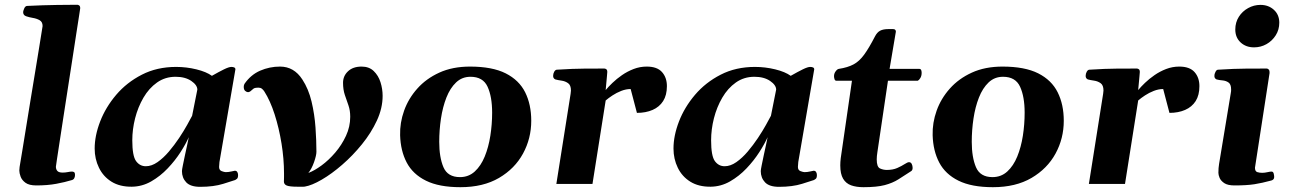

<svg xmlns="http://www.w3.org/2000/svg" viewBox="-20 -776 5449 810"><path d="M65.4 -87.9Q68.4 -106 75 -145.8Q81.5 -185.5 90.1 -238.8Q98.6 -292 108.2 -350.3Q117.7 -408.7 127 -464.4Q136.2 -520 143.6 -565.7Q150.9 -611.3 155.3 -638.4Q159.7 -665.5 159.7 -666Q159.7 -683.6 147.2 -690.7Q134.8 -697.8 118.7 -700.4Q102.5 -703.1 90.1 -707.5Q77.6 -711.9 77.6 -725.1Q77.6 -729.5 82 -740Q86.4 -750.5 94.2 -751Q163.1 -754.4 220 -755.1Q276.9 -755.9 306.2 -755.9Q310.1 -755.9 314.2 -752.9Q318.4 -750 318.4 -741.2Q318.4 -740.2 314 -711.9Q309.6 -683.6 302.2 -636.2Q294.9 -588.9 285.9 -530Q276.9 -471.2 267.1 -408.7Q257.3 -346.2 248.3 -287.1Q239.3 -228 231.9 -180.2Q224.6 -132.3 220.2 -103.5Q215.8 -74.7 215.8 -72.8Q215.8 -62 221.9 -54.9Q228 -47.9 244.6 -47.9Q254.9 -47.9 265.6 -50Q276.4 -52.2 283.7 -52.2Q288.1 -52.2 292.2 -50Q296.4 -47.9 296.4 -37.1Q296.4 -31.2 293.7 -25.1Q291 -19 284.2 -16.6Q253.9 -7.3 217 -0.5Q180.2 6.3 133.3 6.3Q103 6.3 87.6 -4.9Q72.3 -16.1 66.9 -31Q61.5 -45.9 61.5 -56.6Q61.5 -64.5 62.7 -71.5Q64 -78.6 65.4 -87.9Z M536.1 11.7Q485.4 12.2 450.4 -9.5Q415.5 -31.2 397.5 -68.4Q379.4 -105.5 379.4 -149.4Q379.4 -203.6 402.6 -263.7Q425.8 -323.7 470.2 -376Q514.6 -428.2 578.4 -460.9Q642.1 -493.7 723.1 -493.7Q766.6 -493.7 808.6 -483.4Q850.6 -473.1 874 -456.1Q903.8 -473.1 924.8 -483.4Q945.8 -493.7 956.1 -493.7Q962.9 -493.7 968 -491.5Q973.1 -489.3 973.1 -483.4L905.8 -92.3Q904.3 -80.1 904.3 -71.8Q904.3 -58.1 915.3 -54Q926.3 -49.8 932.6 -49.8Q943.8 -49.8 956.3 -52.7Q968.8 -55.7 970.7 -55.7Q978 -55.7 981.2 -50Q984.4 -44.4 984.4 -37.6Q984.4 -25.4 979.5 -21.5Q974.6 -17.6 972.2 -16.6Q962.4 -13.2 921.9 -0.5Q881.3 12.2 824.7 12.2Q783.7 12.2 765.6 -6.8Q747.6 -25.9 747.6 -54.2Q747.6 -59.6 751.5 -78.9Q755.4 -98.1 760.5 -122.3Q765.6 -146.5 770.3 -167.5Q774.9 -188.5 776.4 -197.3Q764.2 -169.4 741.5 -134Q718.8 -98.6 687.5 -65.7Q656.2 -32.7 617.9 -10.7Q579.6 11.2 536.1 11.7ZM595.2 -74.7Q619.6 -74.7 644.5 -92Q669.4 -109.4 692.6 -136.7Q715.8 -164.1 735.6 -193.8Q755.4 -223.6 769.5 -249Q783.7 -274.4 790.5 -287.6L812.5 -397.9Q812.5 -417 786.9 -434.6Q761.2 -452.1 720.7 -452.1Q676.8 -452.1 642.6 -428Q608.4 -403.8 585.2 -364Q562 -324.2 550 -277.1Q538.1 -230 538.1 -184.1Q538.1 -118.2 554 -96.4Q569.8 -74.7 595.2 -74.7Z M1235.4 11.7Q1202.1 11.7 1189.9 6.8Q1177.7 2 1177.7 -10.7Q1177.7 -13.7 1178 -18.3Q1178.2 -22.9 1178.2 -29.5Q1178.2 -36.1 1178.2 -44.4Q1178.2 -105.5 1167.7 -170.4Q1157.2 -235.4 1138.7 -293.2Q1120.1 -351.1 1095.2 -390.1Q1090.8 -397 1085 -401.6Q1079.1 -406.2 1070.8 -406.2Q1063 -406.2 1056.4 -405Q1049.8 -403.8 1040 -394Q1033.2 -387.2 1025.9 -387.2Q1021 -387.2 1014.6 -392.3Q1008.3 -397.5 1008.3 -409.7Q1008.3 -416 1011.2 -421.9Q1037.6 -460.4 1077.4 -477.8Q1117.2 -495.1 1161.6 -495.1Q1220.2 -495.1 1255.4 -440.9Q1281.7 -400.9 1294.4 -347.4Q1307.1 -293.9 1311 -238.3Q1314.9 -182.6 1314.9 -135.7Q1314.9 -120.6 1304.9 -92Q1294.9 -63.5 1280.8 -46.4Q1306.2 -55.7 1336.4 -77.9Q1366.7 -100.1 1394.3 -132.3Q1421.9 -164.6 1439.7 -203.1Q1457.5 -241.7 1457.5 -283.2Q1457.5 -310.1 1450 -331.5Q1442.4 -353 1434.8 -375.5Q1427.2 -397.9 1427.2 -426.8Q1427.2 -455.6 1448.2 -475.3Q1469.2 -495.1 1505.4 -495.1Q1537.1 -495.1 1556.6 -476.3Q1576.2 -457.5 1585.2 -429.2Q1594.2 -400.9 1594.2 -371.6Q1594.2 -319.8 1570.1 -267.6Q1545.9 -215.3 1507.1 -167.5Q1468.3 -119.6 1423.8 -81.1Q1379.4 -42.5 1337.4 -18.1Q1295.4 6.3 1266.1 11.2Q1264.2 11.7 1260.3 11.7Q1256.3 11.7 1235.4 11.7Z M1668 -205.6Q1666.5 -257.8 1684.8 -309.1Q1703.1 -360.4 1740.5 -402.3Q1777.8 -444.3 1833.5 -469.7Q1889.2 -495.1 1962.9 -495.1Q2056.6 -495.1 2113.3 -466.6Q2169.9 -438 2195.6 -386.5Q2221.2 -335 2221.2 -266.6Q2221.2 -191.9 2186.5 -128.2Q2151.9 -64.5 2085.2 -25.4Q2018.6 13.7 1922.4 13.7Q1832.5 13.7 1777.1 -13.7Q1721.7 -41 1695.8 -90.3Q1669.9 -139.6 1668 -205.6ZM1920.4 -28.8Q1957 -28.8 1982.9 -52.5Q2008.8 -76.2 2024.9 -115.5Q2041 -154.8 2048.6 -203.1Q2056.2 -251.5 2056.2 -300.8Q2056.2 -368.2 2036.9 -410.2Q2017.6 -452.1 1964.8 -452.1Q1929.2 -452.1 1904.1 -428.2Q1878.9 -404.3 1863.3 -364.5Q1847.7 -324.7 1840.3 -275.9Q1833 -227.1 1833 -177.7Q1833 -112.3 1850.8 -70.6Q1868.7 -28.8 1920.4 -28.8Z M2535.2 -396Q2546.4 -409.7 2564 -426.5Q2581.5 -443.4 2604 -459Q2626.5 -474.6 2653.1 -484.9Q2679.7 -495.1 2708.5 -495.1Q2752.4 -495.1 2772.9 -471.9Q2793.5 -448.7 2793.5 -412.6Q2793.5 -374.5 2777.6 -349.6Q2761.7 -324.7 2733.2 -312.3Q2704.6 -299.8 2667 -299.8L2640.6 -400.4Q2621.1 -400.4 2601.1 -392.6Q2581.1 -384.8 2564 -373.5Q2546.9 -362.3 2535.2 -352.1L2479.5 0H2327.1L2387.2 -379.9Q2388.7 -388.2 2388.7 -394Q2388.7 -416.5 2376.7 -425Q2364.7 -433.6 2349.1 -435.8Q2333.5 -438 2322.8 -440.9Q2313.5 -445.3 2313.5 -455.6Q2313.5 -465.3 2318.1 -473.4Q2322.8 -481.4 2328.6 -481.9Q2397 -486.3 2448.7 -486.6Q2500.5 -486.8 2529.8 -486.8Q2533.7 -486.8 2537.8 -483.9Q2542 -481 2542 -472.2Q2542 -472.2 2540.5 -453.9Q2539.1 -435.5 2535.2 -396Z M2978 11.7Q2927.2 12.2 2892.3 -9.5Q2857.4 -31.2 2839.4 -68.4Q2821.3 -105.5 2821.3 -149.4Q2821.3 -203.6 2844.5 -263.7Q2867.7 -323.7 2912.1 -376Q2956.5 -428.2 3020.3 -460.9Q3084 -493.7 3165 -493.7Q3208.5 -493.7 3250.5 -483.4Q3292.5 -473.1 3315.9 -456.1Q3345.7 -473.1 3366.7 -483.4Q3387.7 -493.7 3397.9 -493.7Q3404.8 -493.7 3409.9 -491.5Q3415 -489.3 3415 -483.4L3347.7 -92.3Q3346.2 -80.1 3346.2 -71.8Q3346.2 -58.1 3357.2 -54Q3368.2 -49.8 3374.5 -49.8Q3385.7 -49.8 3398.2 -52.7Q3410.6 -55.7 3412.6 -55.7Q3419.9 -55.7 3423.1 -50Q3426.3 -44.4 3426.3 -37.6Q3426.3 -25.4 3421.4 -21.5Q3416.5 -17.6 3414.1 -16.6Q3404.3 -13.2 3363.8 -0.5Q3323.2 12.2 3266.6 12.2Q3225.6 12.2 3207.5 -6.8Q3189.5 -25.9 3189.5 -54.2Q3189.5 -59.6 3193.4 -78.9Q3197.3 -98.1 3202.4 -122.3Q3207.5 -146.5 3212.2 -167.5Q3216.8 -188.5 3218.3 -197.3Q3206.1 -169.4 3183.3 -134Q3160.6 -98.6 3129.4 -65.7Q3098.1 -32.7 3059.8 -10.7Q3021.5 11.2 2978 11.7ZM3037.1 -74.7Q3061.5 -74.7 3086.4 -92Q3111.3 -109.4 3134.5 -136.7Q3157.7 -164.1 3177.5 -193.8Q3197.3 -223.6 3211.4 -249Q3225.6 -274.4 3232.4 -287.6L3254.4 -397.9Q3254.4 -417 3228.8 -434.6Q3203.1 -452.1 3162.6 -452.1Q3118.7 -452.1 3084.5 -428Q3050.3 -403.8 3027.1 -364Q3003.9 -324.2 2991.9 -277.1Q2980 -230 2980 -184.1Q2980 -118.2 2995.8 -96.4Q3011.7 -74.7 3037.1 -74.7Z M3622.6 13.7Q3592.8 13.7 3570.8 5.9Q3548.8 -2 3536.9 -22Q3524.9 -42 3524.9 -78.6Q3524.9 -85.4 3525.4 -93Q3525.9 -100.6 3526.9 -108.9L3574.2 -435.5H3507.3Q3502.4 -436 3500.5 -442.4Q3498.5 -448.7 3498.5 -454.6Q3498.5 -465.8 3505.4 -475.1Q3512.2 -484.4 3518.6 -485.4Q3556.2 -491.2 3580.6 -504.2Q3605 -517.1 3625.5 -545.2Q3646 -573.2 3671.4 -622.6Q3680.2 -639.6 3693.1 -646.5Q3706.1 -653.3 3728 -653.3H3748Q3754.4 -653.3 3757.3 -649.4Q3760.3 -645.5 3759.3 -641.6L3732.9 -485.4H3858.9Q3864.7 -484.9 3866.5 -479.7Q3868.2 -474.6 3868.2 -468.8Q3868.2 -456.1 3862.8 -447Q3857.4 -438 3852.1 -435.5H3726.1L3681.6 -134.8Q3680.2 -125.5 3679.4 -117.9Q3678.7 -110.4 3678.7 -103.5Q3678.7 -71.8 3692.4 -65.4Q3706.1 -59.1 3721.2 -59.1Q3747.1 -59.1 3765.6 -67.4Q3784.2 -75.7 3796.4 -83.7Q3808.6 -91.8 3814.9 -91.8Q3822.8 -91.8 3826.4 -84.2Q3830.1 -76.7 3830.1 -67.9Q3830.1 -58.1 3824.2 -54.2Q3794.4 -34.7 3770 -19.3Q3745.6 -3.9 3712.4 4.9Q3679.2 13.7 3622.6 13.7Z M3914.6 -205.6Q3913.1 -257.8 3931.4 -309.1Q3949.7 -360.4 3987.1 -402.3Q4024.4 -444.3 4080.1 -469.7Q4135.7 -495.1 4209.5 -495.1Q4303.2 -495.1 4359.9 -466.6Q4416.5 -438 4442.1 -386.5Q4467.8 -335 4467.8 -266.6Q4467.8 -191.9 4433.1 -128.2Q4398.4 -64.5 4331.8 -25.4Q4265.1 13.7 4168.9 13.7Q4079.1 13.7 4023.7 -13.7Q3968.3 -41 3942.4 -90.3Q3916.5 -139.6 3914.6 -205.6ZM4167 -28.8Q4203.6 -28.8 4229.5 -52.5Q4255.4 -76.2 4271.5 -115.5Q4287.6 -154.8 4295.2 -203.1Q4302.7 -251.5 4302.7 -300.8Q4302.7 -368.2 4283.4 -410.2Q4264.2 -452.1 4211.4 -452.1Q4175.8 -452.1 4150.6 -428.2Q4125.5 -404.3 4109.9 -364.5Q4094.2 -324.7 4086.9 -275.9Q4079.6 -227.1 4079.6 -177.7Q4079.6 -112.3 4097.4 -70.6Q4115.2 -28.8 4167 -28.8Z M4781.7 -396Q4793 -409.7 4810.5 -426.5Q4828.1 -443.4 4850.6 -459Q4873 -474.6 4899.7 -484.9Q4926.3 -495.1 4955.1 -495.1Q4999 -495.1 5019.5 -471.9Q5040 -448.7 5040 -412.6Q5040 -374.5 5024.2 -349.6Q5008.3 -324.7 4979.7 -312.3Q4951.2 -299.8 4913.6 -299.8L4887.2 -400.4Q4867.7 -400.4 4847.7 -392.6Q4827.6 -384.8 4810.5 -373.5Q4793.5 -362.3 4781.7 -352.1L4726.1 0H4573.7L4633.8 -379.9Q4635.3 -388.2 4635.3 -394Q4635.3 -416.5 4623.3 -425Q4611.3 -433.6 4595.7 -435.8Q4580.1 -438 4569.3 -440.9Q4560.1 -445.3 4560.1 -455.6Q4560.1 -465.3 4564.7 -473.4Q4569.3 -481.4 4575.2 -481.9Q4643.6 -486.3 4695.3 -486.6Q4747.1 -486.8 4776.4 -486.8Q4780.3 -486.8 4784.4 -483.9Q4788.6 -481 4788.6 -472.2Q4788.6 -472.2 4787.1 -453.9Q4785.6 -435.5 4781.7 -396Z M5188 6.3Q5159.7 6.3 5145 -3.4Q5130.4 -13.2 5125.2 -25.6Q5120.1 -38.1 5120.1 -46.9Q5120.1 -67.9 5123 -84.5L5172.4 -383.3Q5173.3 -387.7 5173.6 -391.4Q5173.8 -395 5173.8 -398.4Q5173.8 -420.4 5162.8 -428Q5151.9 -435.5 5137.5 -436.8Q5123 -438 5112.3 -440.9Q5107.4 -443.4 5105 -447.3Q5102.5 -451.2 5103.5 -460.4Q5104.5 -466.3 5108.4 -473.9Q5112.3 -481.4 5118.2 -481.9Q5186.5 -486.3 5240.7 -486.6Q5294.9 -486.8 5324.2 -486.8Q5328.1 -486.8 5332.3 -482.9Q5336.4 -479 5335.9 -467.3L5274.4 -68.4Q5274.4 -53.2 5283.9 -50Q5293.5 -46.9 5304.7 -46.9Q5315.4 -46.9 5326.9 -49.6Q5338.4 -52.2 5344.2 -52.2Q5351.1 -52.2 5353.3 -44.2Q5355.5 -36.1 5355.5 -29.3Q5355.5 -18.1 5343.8 -14.6Q5304.7 -3.9 5272.2 1.2Q5239.7 6.3 5188 6.3ZM5270.5 -576.2Q5236.3 -576.2 5213.9 -596.9Q5191.4 -617.7 5191.4 -651.4Q5191.4 -681.6 5206.3 -705.1Q5221.2 -728.5 5245.6 -741.9Q5270 -755.4 5297.4 -755.4Q5331.5 -755.4 5354.2 -734.6Q5377 -713.9 5377 -680.2Q5377 -650.9 5362.1 -627.2Q5347.2 -603.5 5323 -589.8Q5298.8 -576.2 5270.5 -576.2Z"/></svg>

Font: Gelasio
Style: Bold Italic
Weight: 700
Italic angle: -8.5°
Designer: Eben Sorkin
Foundry: Eben Sorkin
Version: Version 1.008